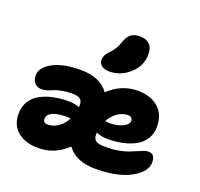

<svg xmlns="http://www.w3.org/2000/svg" viewBox="-143 -999 1213 1167"><g transform="rotate(20 463.5 -415.0)"><path d="M466.8 -575.2Q433.1 -575.2 415.5 -589.1Q397.9 -603 397.9 -627Q397.9 -656.7 428.2 -687Q448.2 -707 459.5 -726.8Q470.7 -746.6 481.9 -778.8Q495.1 -812.5 515.9 -826.2Q536.6 -839.8 569.8 -839.8Q610.8 -839.8 632.8 -817.9Q654.8 -795.9 654.8 -752.9Q654.8 -681.2 597.7 -628.2Q540.5 -575.2 466.8 -575.2ZM219.2 9.8Q136.2 9.8 86.2 -30.8Q36.1 -71.3 36.1 -146Q36.1 -190.9 56.6 -225.1Q77.1 -259.3 113.3 -279.8Q149.4 -300.3 195.1 -310.5Q240.7 -320.8 294.9 -320.8Q337.9 -320.8 367.2 -308.1Q368.2 -312 368.2 -320.8Q368.2 -349.1 352.8 -360.6Q337.4 -372.1 301.8 -372.1Q264.2 -372.1 233.9 -366Q203.6 -359.9 187.7 -352.5Q171.9 -345.2 152.6 -339.1Q133.3 -333 115.2 -333Q87.4 -333 70.8 -351.3Q54.2 -369.6 54.2 -400.9Q54.2 -451.7 120.8 -488.3Q187.5 -524.9 301.8 -524.9Q428.2 -524.9 483.9 -446.8Q565.4 -524.9 670.9 -524.9Q753.9 -524.9 804 -481.4Q854 -438 854 -358.9Q854 -314.5 833.5 -280.5Q813 -246.6 776.9 -226.3Q740.7 -206.1 695.1 -196Q649.4 -186 595.2 -186Q554.2 -186 522.9 -201.2Q522 -197.3 522 -187Q522 -159.7 539.3 -147.9Q556.6 -136.2 600.1 -136.2Q644.5 -136.2 682.4 -142.8Q720.2 -149.4 744.6 -158.7Q769 -168 788.8 -177Q808.6 -186 825.9 -192.6Q843.3 -199.2 857.9 -199.2Q900.9 -199.2 900.9 -145Q900.9 -83.5 816.4 -36.9Q731.9 9.8 587.9 9.8Q461.4 9.8 405.8 -67.9Q324.7 9.8 219.2 9.8ZM666 -365.2Q629.4 -365.2 597.4 -342.5Q565.4 -319.8 545.9 -283.2Q565.4 -280.8 576.2 -280.8Q624 -280.8 659.4 -298.1Q694.8 -315.4 694.8 -337.9Q694.8 -350.6 687.3 -357.9Q679.7 -365.2 666 -365.2ZM194.8 -170.9Q194.8 -144 225.1 -144Q261.7 -144 293.2 -166.7Q324.7 -189.5 344.2 -226.1Q328.6 -228 314 -228Q256.8 -228 225.8 -212.6Q194.8 -197.3 194.8 -170.9Z"/></g></svg>

Font: Shantell Sans Irregular
Style: Regular
Weight: 800
Designer: Stephen Nixon, Anya Danilova, Shantell Martin
Foundry: Arrow Type
Version: Version 1.006;[9816181b4]